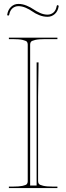

<svg xmlns="http://www.w3.org/2000/svg" viewBox="-20 -950 335 970"><path d="M272.5 -923.8Q276.4 -922.9 276.4 -918Q272 -892.1 256.3 -878.7Q240.7 -865.2 220.2 -865.2Q198.7 -865.2 178.2 -873.5Q157.7 -881.8 143.6 -892.1Q129.4 -902.3 110.4 -910.6Q91.3 -918.9 73.2 -918.9Q55.7 -918.9 43 -908Q30.3 -897 26.4 -875.5Q25.4 -871.1 20.5 -871.1Q19 -871.1 17.6 -872.6Q16.1 -874 16.6 -877Q21 -901.9 36.4 -916Q51.8 -930.2 73.2 -930.2Q93.8 -930.2 114.3 -921.6Q134.8 -913.1 148.9 -903.1Q163.1 -893.1 182.4 -884.5Q201.7 -876 220.2 -876Q237.3 -876 250 -886.7Q262.7 -897.5 266.6 -919.9Q266.6 -921.4 268.1 -922.9Q269.5 -924.3 272.5 -923.8ZM165 -634.8H174.8Q172.4 -499.5 172.4 -459.5V-35.2Q172.4 -26.4 176.5 -21Q180.7 -15.6 198 -11.5Q215.3 -7.3 247.6 -7.3H270V0H24.9V-7.3H44.9Q76.7 -7.3 93.8 -11Q110.8 -14.6 115.5 -19.8Q120.1 -24.9 120.1 -33.7V-725.1Q120.1 -733.9 116 -739Q111.8 -744.1 94.5 -748.3Q77.1 -752.4 44.9 -752.4H24.9V-759.8H270V-752.4H207.5Q175.3 -752.4 158 -748.3Q140.6 -744.1 136.5 -739Q132.3 -733.9 132.3 -725.1V-12.7H165Z"/></svg>

Font: ZnikomitNo25
Style: Regular
Weight: 100
Designer: gluk
Foundry: gluk
Version: Version 0.56